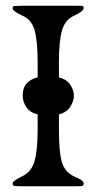

<svg xmlns="http://www.w3.org/2000/svg" viewBox="-20 -648 336 668"><path d="M185 -250V-199Q185 -119 195 -85Q205 -50 238 -34Q271 -21 271 -10Q271 -3 267 -1.5Q263 0 246 0H52Q32 0 28 -1.5Q24 -3 24 -10Q24 -19 56 -34Q89 -49 100 -87Q111 -125 111 -199V-250Q83 -257 71 -276Q59 -295 59 -315Q59 -343 73 -358Q87 -373 111 -379V-431Q111 -506 100 -544Q89 -581 57 -594Q24 -609 24 -619Q24 -626 28 -627L58 -628H249Q264 -628 267.5 -627Q271 -626 271 -620Q271 -609 239 -594Q207 -580 196 -543Q185 -506 185 -431V-379Q212 -372 224.5 -353Q237 -334 237 -315Q237 -296 224.5 -276.5Q212 -257 185 -250Z"/></svg>

Font: Pochaevsk
Style: Regular
Weight: 400
Version: Version 1.210; ttfautohint (v1.8.4.7-5d5b)